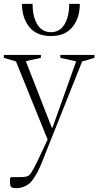

<svg xmlns="http://www.w3.org/2000/svg" viewBox="-43 -735 510 996"><path d="M41 241Q20 241 14.5 234.5Q9 228 9 212V190L15 184H59Q84 184 97 180Q110 176 121 158Q132 140 152 99L204 -11L40 -416L-23 -435V-450H169V-435L92 -418V-415L226 -72H229L351 -414V-417L270 -435V-450H447V-435L383 -416L174 108Q162 138 151.5 157.5Q141 177 128 196Q113 218 89.5 229.5Q66 241 41 241ZM71 -715H126Q126 -649 150.5 -608.5Q175 -568 221 -568Q267 -568 291.5 -608.5Q316 -649 316 -715H371Q371 -642 333 -595Q295 -548 221 -548Q147 -548 109 -595Q71 -642 71 -715Z"/></svg>

Font: Spectral ExtraLight
Style: Regular
Weight: 275
Designer: Jean-Baptiste Levee
Foundry: Production Type
Version: Version 2.001